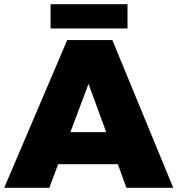

<svg xmlns="http://www.w3.org/2000/svg" viewBox="-28 -891 842 911"><path d="M572 0 531 -112H248L206 0H-8L291 -701H505L794 0ZM306 -264H476L392 -493ZM212 -871H577V-756H212Z"/></svg>

Font: Gontserrat ExtraBold
Style: Regular
Weight: 800
Designer: Julieta Ulanovsky
Foundry: Julieta Ulanovsky
Version: Version 6.001